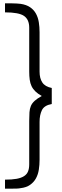

<svg xmlns="http://www.w3.org/2000/svg" viewBox="-20 -934 370 1150"><path d="M290 -311Q245 -303 231 -274Q217 -245 217 -204V23Q217 54 212.5 82.5Q208 111 195.5 134Q183 157 160.5 173Q138 189 103 193Q95 195 80 195.5Q65 196 49 196H10V142Q52 142 79.5 137Q107 132 124 121Q141 110 148 92.5Q155 75 155 50V-210Q155 -240 156.5 -261.5Q158 -283 165 -299.5Q172 -316 187.5 -330Q203 -344 230 -359Q207 -372 192 -386.5Q177 -401 169 -418Q161 -435 158 -456.5Q155 -478 155 -506V-768Q155 -817 124 -838.5Q93 -860 10 -860V-914H49Q65 -914 80 -913Q95 -912 103 -911Q138 -906 160.5 -890.5Q183 -875 195.5 -852Q208 -829 212.5 -800.5Q217 -772 217 -741V-505Q217 -465 233.5 -440Q250 -415 290 -407Z"/></svg>

Font: TypoPRO Sinkin Sans
Style: 300 Light
Weight: 300
Designer: Keith Bates
Foundry: K-Type
Version: Sinkin Sans (version 1.0)  by Keith Bates   •   © 2014   www